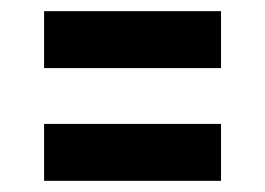

<svg xmlns="http://www.w3.org/2000/svg" viewBox="-20 -448 475 344"><path d="M376 -428H59V-326H376ZM376 -226H59V-124H376Z"/></svg>

Font: RT Raleway ExtraBold
Style: Regular
Weight: 400
Designer: Matt McInerney, Pablo Impallari, Rodrigo Fuenzalida — Edited by Milan Moffatt in April 2016
Foundry: Matt McInerney, Pablo Impallari, Rodrigo Fuenzalida — Edited by Milan Moffatt in April 2016
Version: Version 3.001